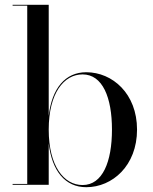

<svg xmlns="http://www.w3.org/2000/svg" viewBox="-20 -770 638 800"><path d="M93.5 -746.5V-3.5H32.5V0H183V-172.5C196.5 -57 252 10 339.5 10C448.5 10 551 -80 551 -230C551 -380 448.5 -469 339.5 -469C252 -469 196.5 -402.5 183 -287.5V-750H32.5V-746.5ZM183 -230C183 -382.5 246.5 -460 324 -460C407.5 -460 446.5 -364 446.5 -230C446.5 -96 407.5 1 324 1C246.5 1 183 -77.5 183 -230Z"/></svg>

Font: Bodoni* 48pt
Style: Regular
Weight: 400
Version: Version 2.3